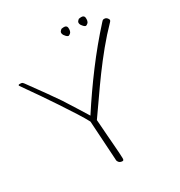

<svg xmlns="http://www.w3.org/2000/svg" viewBox="-292 -946 1042 1110"><g transform="rotate(-30 229.0 -391.5)"><path d="M202.7 29Q182.7 29 174.8 12Q172.8 8 172.7 1Q172.6 -6 172 -13L156.5 -262Q142 -290 112.2 -337Q82.3 -384 47.1 -437Q11.9 -490 -18.3 -534Q-48.5 -578 -72.1 -611Q-95.7 -644 -97.6 -648Q-100.2 -655 -89.2 -655Q-76.2 -655 -72.7 -652.5Q-69.1 -650 -63.5 -643Q-18.4 -582 18 -530.5Q54.4 -479 75.6 -448Q100.3 -410 125.1 -370Q149.8 -330 173.6 -292Q248 -407 330.6 -517Q413.2 -627 504.1 -727Q507.2 -731 511 -734Q514.8 -737 521.8 -737Q538.8 -737 547 -719Q550.6 -712 541.7 -703Q489.9 -650 441.5 -591Q393.2 -532 349.8 -473Q308.7 -417 270.1 -361Q231.6 -305 193 -251Q194.7 -235 196.4 -206Q198.1 -177 200.9 -143.5Q203.6 -110 206.1 -77.5Q208.6 -45 210.2 -21Q211.7 3 211.8 12Q212.1 22 209.9 25.5Q207.7 29 202.7 29ZM413.7 -755Q407.4 -752 396.3 -763Q385.3 -774 382.7 -785Q380.4 -795 386.8 -802Q393.2 -809 395 -810Q399.7 -811 404.1 -811.5Q408.5 -812 412.5 -812Q429.5 -812 432.7 -798Q433.4 -795 433.3 -787Q433.4 -778 429.8 -769.5Q426.3 -761 413.7 -755ZM297.7 -755Q291.4 -752 280.3 -763Q269.3 -774 266.7 -785Q264.4 -795 270.8 -802Q277.2 -809 279 -810Q283.7 -811 288.1 -811.5Q292.5 -812 296.5 -812Q313.5 -812 316.7 -798Q317.4 -795 317.3 -787Q317.4 -778 313.8 -769.5Q310.3 -761 297.7 -755Z"/></g></svg>

Font: Oooh Baby
Style: Normal
Weight: 400
Designer: Robert E. Leuschke
Foundry: Robert E. Leuschke
Version: Version 1.011; ttfautohint (v1.8.3)